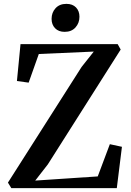

<svg xmlns="http://www.w3.org/2000/svg" viewBox="-20 -972 678 992"><path d="M38.5 0 21 -28.5 401.5 -626 464.5 -705.5 180.5 -693 128 -545 67.5 -553.5 86 -744H588L603.5 -716L227 -122.5L162 -39L485 -60.5L547.5 -227L610 -213.5L583.5 0ZM313.5 -807.5Q282.5 -807.5 264.5 -826.2Q246.5 -845 246.5 -874.5Q246.5 -907 267 -929.5Q287.5 -952 322.5 -952H323.5Q355 -952 372.8 -933.5Q390.5 -915 390.5 -885.5Q390.5 -853 370 -830.2Q349.5 -807.5 314.5 -807.5Z"/></svg>

Font: Merriweather 96pt SemiBold
Style: Regular
Weight: 600
Version: Version 2.100